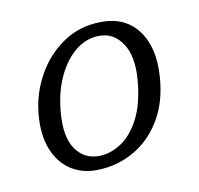

<svg xmlns="http://www.w3.org/2000/svg" viewBox="-77 -545 659 637"><g transform="rotate(-15 252.5 -226.5)"><path d="M319 -462.5Q401.5 -457 440 -395.5Q478.5 -334 463 -237Q450 -153 408.8 -96.5Q367.5 -40 308.5 -13.2Q249.5 13.5 183.5 9Q132 5.5 96 -23Q60 -51.5 45 -101.5Q30 -151.5 42 -219Q54 -287 92.5 -344.2Q131 -401.5 189.2 -434.5Q247.5 -467.5 319 -462.5ZM201 -34.5Q239 -31.5 277.2 -52Q315.5 -72.5 345.5 -119.8Q375.5 -167 389 -245Q402.5 -324 377 -370Q351.5 -416 303 -419.5Q260 -423 221.5 -397.2Q183 -371.5 154.8 -322.8Q126.5 -274 115 -208Q100.5 -126 125.8 -82Q151 -38 201 -34.5Z"/></g></svg>

Font: Fraunces 9pt S100 Light
Style: Italic
Weight: 300
Italic angle: -16°
Version: Version 1.000; ttfautohint (v1.8.3)